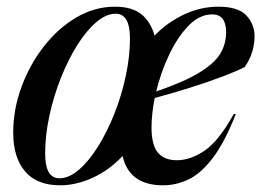

<svg xmlns="http://www.w3.org/2000/svg" viewBox="-20 -543 781 574"><path d="M323.5 -523Q374.5 -523 402.5 -500.5Q430.5 -478 442 -436.5Q480 -476 529.8 -499.5Q579.5 -523 633 -523Q692 -523 716.5 -496.8Q741 -470.5 741 -434.5Q741 -411.5 734 -388Q727 -364.5 711.5 -342.5Q689.5 -331 646.8 -314.8Q604 -298.5 550.2 -281.5Q496.5 -264.5 442.5 -250Q433 -202 433 -161.5Q433 -109.5 452 -86.8Q471 -64 508.5 -64Q550 -64 592.2 -93Q634.5 -122 679 -202.5L685 -202Q651.5 -117 616.2 -70.8Q581 -24.5 544 -6.8Q507 11 467.5 11Q366.5 11 346.5 -76.5Q305 -33 255.8 -11Q206.5 11 160 11Q90.5 11 55 -30.5Q19.5 -72 19.5 -146.5Q19.5 -215.5 44 -282.5Q68.5 -349.5 111 -404Q153.5 -458.5 208.2 -490.8Q263 -523 323.5 -523ZM157.5 -10Q186.5 -10 216.2 -35.8Q246 -61.5 273.2 -105.2Q300.5 -149 322 -203.2Q343.5 -257.5 356 -315.8Q368.5 -374 368.5 -428Q368.5 -502 326 -502Q297 -502 267.2 -476.2Q237.5 -450.5 210.2 -406.8Q183 -363 161.5 -308.8Q140 -254.5 127.5 -196.2Q115 -138 115 -84Q115 -10 157.5 -10ZM614.5 -500Q576.5 -500 543.5 -466Q510.5 -432 485.5 -379Q460.5 -326 447 -269.5Q531 -298.5 576.2 -326.2Q621.5 -354 638.8 -383Q656 -412 656 -446.5Q656 -500 614.5 -500Z"/></svg>

Font: Newsreader 72pt Medium
Style: Italic
Weight: 500
Italic angle: -17°
Designer: Hugues Gentile
Foundry: Production Type
Version: Version 1.003; ttfautohint (v1.8.3)